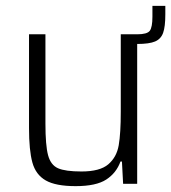

<svg xmlns="http://www.w3.org/2000/svg" viewBox="-20 -627 584 655"><path d="M544 -607V-578Q544 -536 536.5 -515Q529 -494 509 -485.5Q489 -477 448 -477V0H400L396 -76H391Q377 -37 342.5 -14.5Q308 8 238 8Q170 8 136 -11.5Q102 -31 90.5 -72.5Q79 -114 79 -190V-510H135V-205Q135 -131 144 -97.5Q153 -64 178 -53Q203 -42 258 -42Q321 -42 349.5 -66.5Q378 -91 385 -131.5Q392 -172 392 -246V-510H448Q482 -510 491 -522Q500 -534 500 -570V-607Z"/></svg>

Font: Saira SemiCondensed Light
Style: Regular
Weight: 300
Width: 4
Designer: Hector Gatti with collaboration of the Omnibus-Type team
Foundry: Omnibus-Type
Version: Version 0.072; ttfautohint (v1.8)